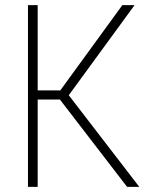

<svg xmlns="http://www.w3.org/2000/svg" viewBox="-20 -731 597 751"><path d="M127.4 -710.9V0H89.4V-710.9ZM506.3 -710.9 236.8 -341.8H112.3L111.3 -377.4H215.8L458.5 -710.9ZM477.1 0 210.9 -346.2 232.9 -379.4 524.9 0Z"/></svg>

Font: Roboto Condensed ExtraLight
Style: Regular
Weight: 250
Designer: Christian Robertson
Foundry: Google
Version: Version 3.008; 2023